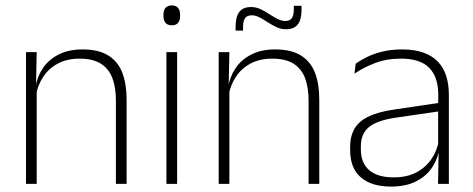

<svg xmlns="http://www.w3.org/2000/svg" viewBox="-20 -679 1746 709"><path d="M408 0V-308Q408 -356 395 -390.5Q382 -425 352.5 -443.8Q323 -462.5 273.5 -462.5Q228 -462.5 194 -444.5Q160 -426.5 139.5 -395.2Q119 -364 112 -324L101 -356H111Q116.5 -394 137.5 -426Q158.5 -458 195.5 -477.2Q232.5 -496.5 284.5 -496.5Q344 -496.5 379.8 -474.2Q415.5 -452 431.5 -410.8Q447.5 -369.5 447.5 -311.5V0ZM76 0V-486.5H115.5L113 -362.5L115.5 -361V0Z M594.5 0V-486.5H634V0ZM614.5 -585.5Q599 -585.5 591.2 -594.5Q583.5 -603.5 583.5 -620.5V-624.5Q583.5 -641 591.2 -650Q599 -659 614.5 -659Q629.5 -659 637.2 -650Q645 -641 645 -624.5V-620.5Q645 -603 637.2 -594.2Q629.5 -585.5 614.5 -585.5Z M1119.5 0V-308Q1119.5 -356 1106.5 -390.5Q1093.5 -425 1064 -443.8Q1034.5 -462.5 985 -462.5Q939.5 -462.5 905.5 -444.5Q871.5 -426.5 851 -395.2Q830.5 -364 823.5 -324L812.5 -356H822.5Q828 -394 849 -426Q870 -458 907 -477.2Q944 -496.5 996 -496.5Q1055.5 -496.5 1091.2 -474.2Q1127 -452 1143 -410.8Q1159 -369.5 1159 -311.5V0ZM787.5 0V-486.5H827L824.5 -362.5L827 -361V0ZM1036 -571Q1017.5 -571 1001 -578.8Q984.5 -586.5 968.8 -596.8Q953 -607 938.5 -614.8Q924 -622.5 909.5 -622.5Q892.5 -622.5 885 -612Q877.5 -601.5 877.5 -578.5V-566H850V-581.5Q850 -616.5 863.5 -634.8Q877 -653 907.5 -653Q925.5 -653 942 -645.2Q958.5 -637.5 974 -627.2Q989.5 -617 1004.5 -609.2Q1019.5 -601.5 1033.5 -601.5Q1050.5 -601.5 1057.8 -612.2Q1065 -623 1065 -646V-657.5H1093.5V-642.5Q1093.5 -607 1079.8 -589Q1066 -571 1036 -571Z M1597.5 0 1600 -125 1598 -131.5V-290L1598.5 -328Q1598.5 -394.5 1565 -428.5Q1531.5 -462.5 1460.5 -462.5Q1406.5 -462.5 1363.2 -445.5Q1320 -428.5 1289 -407L1293.5 -444Q1310 -456 1334.8 -468.2Q1359.5 -480.5 1392 -488.5Q1424.5 -496.5 1465 -496.5Q1510 -496.5 1542.8 -485Q1575.5 -473.5 1596.5 -451.8Q1617.5 -430 1627.5 -399Q1637.5 -368 1637.5 -328.5V0ZM1424 10Q1351.5 10 1312.2 -24.2Q1273 -58.5 1273 -124V-136.5Q1273 -197.5 1311 -229.8Q1349 -262 1436 -274.5L1607.5 -300L1609.5 -269L1441.5 -244.5Q1373 -234.5 1342.8 -210Q1312.5 -185.5 1312.5 -138.5V-128Q1312.5 -77 1343.5 -50.5Q1374.5 -24 1434 -24Q1482.5 -24 1517.2 -42.2Q1552 -60.5 1573.2 -91.8Q1594.5 -123 1601 -162L1611.5 -131H1602.5Q1597.5 -94 1576.5 -61.8Q1555.5 -29.5 1517.5 -9.8Q1479.5 10 1424 10Z"/></svg>

Font: Anek Odia Medium ExtraLight
Style: Regular
Weight: 250
Version: Version 1.003